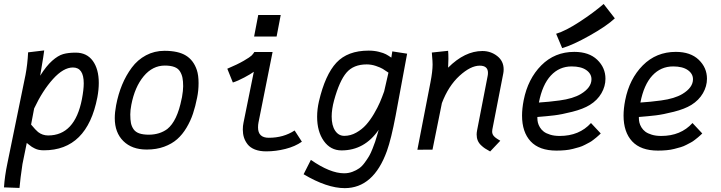

<svg xmlns="http://www.w3.org/2000/svg" viewBox="-32 -763 3675 979"><path d="M385.7 -257.3Q395 -306.2 395 -337.9Q395 -418.9 339.8 -418.9Q291.5 -418.9 238.3 -360.1Q185.1 -301.3 142.1 -210L126.5 -127.9Q150.4 -99.1 162.1 -89.8Q184.6 -72.3 213.4 -72.3Q349.6 -72.3 385.7 -257.3ZM95.7 -369.6Q96.2 -371.6 96.9 -375.5Q97.7 -379.4 98.1 -381.3Q108.4 -435.5 111.3 -496.1L193.4 -505.9Q193.4 -498.5 172.9 -377Q204.1 -426.8 233.9 -453.1Q263.7 -479.5 289.8 -487.1Q315.9 -494.6 354 -494.6Q410.6 -494.6 441.2 -452.6Q471.7 -410.6 471.7 -339.8Q471.7 -305.7 464.4 -266.6Q412.1 3.4 191.9 3.4Q177.7 3.4 166.5 1.2Q155.3 -1 145.5 -5.9Q135.7 -10.7 130.4 -14.2Q125 -17.6 116.2 -24.9Q107.4 -32.2 104.5 -34.2L82.5 73.7Q71.3 148.4 67.4 195.3L-11.7 192.4Q-7.8 133.8 5.4 71.3Z M820.8 -105Q871.6 -145.5 894 -258.8Q894.5 -260.3 895 -263.2Q895.5 -266.1 896 -267.6Q901.9 -301.3 901.9 -323.2Q901.9 -349.1 898.4 -366.5Q895 -383.8 885.7 -398.9Q876.5 -414.1 857.2 -421.4Q837.9 -428.7 808.6 -428.7Q746.1 -428.7 700.7 -374.3Q655.3 -319.8 637.7 -229Q632.3 -201.2 632.3 -179.7Q632.3 -152.8 635.7 -135.5Q639.2 -118.2 649.2 -103.8Q659.2 -89.4 678.5 -82.8Q697.8 -76.2 728 -76.2Q782.2 -76.7 820.8 -105ZM716.3 -0.5H715.3Q640.6 -0.5 596.9 -43.7Q553.2 -86.9 553.2 -160.6Q553.2 -189.9 560.1 -226.6Q570.8 -282.7 590.6 -330.6Q610.4 -378.4 639.9 -418.2Q669.4 -458 712.4 -481Q755.4 -503.9 806.6 -503.9Q877 -503.9 916 -479.7Q955.1 -455.6 971.7 -405.8Q980.5 -379.4 980.5 -339.4Q980.5 -300.8 973.1 -265.1Q964.4 -220.7 952.1 -183.8Q939.9 -147 919.2 -112.1Q898.4 -77.1 871.3 -53.2Q844.2 -29.3 804.9 -14.9Q765.6 -0.5 717.3 -0.5Z M1284.7 -686.5H1399.4L1378.4 -576.7H1263.7ZM1357.9 -498 1286.1 -138.7Q1283.7 -127 1283.7 -113.3Q1283.7 -60.5 1338.4 -60.5Q1414.1 -60.5 1470.2 -97.7L1507.3 -40.5Q1472.7 -16.1 1423.6 -3.7Q1374.5 8.8 1325.7 8.8Q1292 8.8 1267.8 -0.7Q1243.7 -10.3 1230.7 -26.9Q1217.8 -43.5 1211.9 -62Q1206.1 -80.6 1206.1 -102.1Q1206.1 -121.1 1209.5 -136.7L1262.2 -397Q1247.1 -385.7 1213.6 -367.9Q1180.2 -350.1 1155.3 -342.3L1127 -412.6Q1179.2 -434.6 1210.9 -453.1Q1242.7 -471.7 1250.7 -479.7Q1258.8 -487.8 1265.1 -498Z M1671.4 -251Q1659.2 -205.6 1659.2 -168.9Q1659.2 -123 1676.8 -96.7Q1694.3 -70.3 1723.6 -70.3Q1755.4 -70.3 1784.4 -86.7Q1813.5 -103 1834.5 -126.5Q1855.5 -149.9 1874.8 -182.6Q1894 -215.3 1905.3 -241.7Q1916.5 -268.1 1926.8 -296.9L1948.7 -392.6Q1931.2 -404.8 1919.4 -411.9Q1907.7 -418.9 1884.5 -426.8Q1861.3 -434.6 1837.9 -434.6Q1770.5 -434.6 1734.6 -392.6Q1698.7 -350.6 1671.4 -251ZM2043.9 -489.3 1985.4 -173.8Q1962.9 -54.7 1940.9 6.8Q1872.6 196.3 1725.6 196.3Q1635.3 196.3 1516.1 125.5L1553.2 52.2Q1651.4 120.6 1722.7 120.6Q1745.1 120.6 1765.1 113Q1785.2 105.5 1799.8 95Q1814.5 84.5 1828.1 65.7Q1841.8 46.9 1850.1 32.7Q1858.4 18.6 1867.7 -5.1Q1877 -28.8 1880.9 -40.5Q1884.8 -52.2 1891.4 -74.7Q1897.9 -97.2 1898.9 -101.1Q1826.7 3.9 1709.5 3.9Q1653.3 3.9 1619.1 -44.2Q1585 -92.3 1585 -167.5Q1585 -206.1 1594.2 -246.1Q1626 -381.8 1683.3 -443.4Q1740.7 -504.9 1847.7 -504.9Q1876 -504.9 1900.1 -498.8Q1924.3 -492.7 1936 -486.3Q1947.8 -480 1963.4 -469.2Q1966.3 -483.9 1968.3 -501Z M2252.9 -418Q2337.9 -502.9 2427.7 -502.9Q2470.2 -502.9 2503.2 -477.3Q2536.1 -451.7 2536.1 -409.2Q2536.1 -398.4 2534.2 -388.7L2478.5 -103Q2477.5 -99.1 2477.5 -92.8Q2477.5 -88.9 2478 -85.2Q2478.5 -81.5 2480.2 -78.4Q2481.9 -75.2 2483.2 -72.8Q2484.4 -70.3 2487.8 -67.4Q2491.2 -64.5 2492.7 -62.7Q2494.1 -61 2498.8 -58.1Q2503.4 -55.2 2504.9 -54Q2506.3 -52.7 2512 -49.6Q2517.6 -46.4 2519 -45.4L2467.3 9.3Q2451.2 0.5 2441.4 -5.9Q2431.6 -12.2 2420.4 -22.9Q2409.2 -33.7 2403.8 -47.1Q2398.4 -60.5 2398.4 -77.6Q2398.4 -86.4 2400.9 -99.6L2454.1 -373.5Q2456.1 -381.8 2456.1 -391.6Q2456.1 -428.2 2414.1 -428.2Q2367.7 -428.2 2311 -376.5Q2254.4 -324.7 2221.2 -237.3L2173.3 0L2096.2 0.5L2163.1 -344.2Q2173.8 -399.9 2173.8 -434.1Q2173.8 -443.8 2173.1 -453.4Q2172.4 -462.9 2171.4 -474.9Q2170.4 -486.8 2169.9 -495.1L2252.9 -503.9Q2254.4 -490.7 2254.4 -462.9Q2254.4 -441.4 2252.9 -418Z M2803.7 -590.8Q2852.5 -605.5 2923.8 -652.1Q2995.1 -698.7 3045.9 -742.7L3103 -669.4Q3061.5 -630.4 2975.1 -581.8Q2888.7 -533.2 2834.5 -517.6ZM2715.8 -240.2Q2749 -242.7 2767.3 -244.4Q2785.6 -246.1 2820.8 -250.7Q2856 -255.4 2883.1 -263.7Q2910.2 -272 2929.7 -283.7Q2983.9 -316.4 2983.9 -358.9Q2983.9 -387.2 2957.3 -405.8Q2930.7 -424.3 2882.8 -424.3Q2819.8 -424.3 2776.6 -377.7Q2733.4 -331.1 2715.8 -240.2ZM2896.5 -498.5Q2971.2 -498.5 3013.2 -458.3Q3055.2 -418 3055.2 -361.3Q3055.2 -323.2 3034.7 -287.6Q3014.2 -252 2975.6 -228Q2941.4 -207 2886.2 -193.1Q2831.1 -179.2 2794.4 -174.8Q2757.8 -170.4 2708 -166.5V-161.1Q2708 -149.4 2710.7 -137.9Q2713.4 -126.5 2720.9 -113.8Q2728.5 -101.1 2740.7 -91.8Q2752.9 -82.5 2773.7 -76.2Q2794.4 -69.8 2821.8 -69.8Q2921.9 -69.8 2981.4 -135.7L3031.2 -82.5Q3030.8 -82 3022 -73.7Q3013.2 -65.4 3009 -62.3Q3004.9 -59.1 2993.9 -50.3Q2982.9 -41.5 2973.9 -36.9Q2964.8 -32.2 2950.7 -24.7Q2936.5 -17.1 2921.6 -12.7Q2906.7 -8.3 2888.7 -3.7Q2870.6 1 2849.4 2.9Q2828.1 4.9 2805.2 4.9Q2717.8 4.9 2673.8 -42.2Q2629.9 -89.4 2629.9 -173.8Q2629.9 -209 2638.2 -252Q2659.7 -360.8 2728 -429.7Q2796.4 -498.5 2896.5 -498.5Z M3233.4 -240.2Q3266.6 -242.7 3284.9 -244.4Q3303.2 -246.1 3338.4 -250.7Q3373.5 -255.4 3400.6 -263.7Q3427.7 -272 3447.3 -283.7Q3501.5 -316.4 3501.5 -358.9Q3501.5 -387.2 3474.9 -405.8Q3448.2 -424.3 3400.4 -424.3Q3337.4 -424.3 3294.2 -377.7Q3251 -331.1 3233.4 -240.2ZM3414.1 -498.5Q3488.8 -498.5 3530.8 -458.3Q3572.8 -418 3572.8 -361.3Q3572.8 -323.2 3552.2 -287.6Q3531.7 -252 3493.2 -228Q3459 -207 3403.8 -193.1Q3348.6 -179.2 3312 -174.8Q3275.4 -170.4 3225.6 -166.5V-161.1Q3225.6 -149.4 3228.3 -137.9Q3231 -126.5 3238.5 -113.8Q3246.1 -101.1 3258.3 -91.8Q3270.5 -82.5 3291.3 -76.2Q3312 -69.8 3339.4 -69.8Q3439.5 -69.8 3499 -135.7L3548.8 -82.5Q3548.3 -82 3539.6 -73.7Q3530.8 -65.4 3526.6 -62.3Q3522.5 -59.1 3511.5 -50.3Q3500.5 -41.5 3491.5 -36.9Q3482.4 -32.2 3468.3 -24.7Q3454.1 -17.1 3439.2 -12.7Q3424.3 -8.3 3406.2 -3.7Q3388.2 1 3366.9 2.9Q3345.7 4.9 3322.8 4.9Q3235.4 4.9 3191.4 -42.2Q3147.5 -89.4 3147.5 -173.8Q3147.5 -209 3155.8 -252Q3177.2 -360.8 3245.6 -429.7Q3314 -498.5 3414.1 -498.5Z"/></svg>

Font: Fantasque Sans Mono
Style: Italic
Weight: 400
Italic angle: -11°
Monospace: yes
Designer: Jany Belluz
Version: Version 1.8.0 ; ttfautohint (v1.8.2)